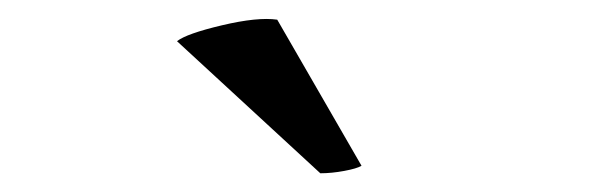

<svg xmlns="http://www.w3.org/2000/svg" viewBox="-20 -754 640 205"><path d="M276 -733 366 -577Q361 -574 347.5 -571.5Q334 -569 322 -569L169 -710Q179 -718 217 -727Q255 -736 276 -733Z"/></svg>

Font: Arima Madurai ExtraBold
Style: Regular
Weight: 800
Designer: Joana Correia and Natanael Gama
Foundry: NDISCOVER
Version: Version 1.019